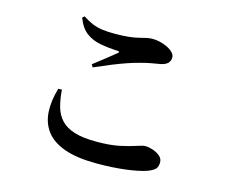

<svg xmlns="http://www.w3.org/2000/svg" viewBox="-103 -863 1207 1025"><g transform="rotate(15 500.0 -351.0)"><path d="M509 20Q400 20 331 -4.5Q262 -29 228 -74Q194 -119 190.5 -179.5Q187 -240 208 -312L228 -313Q232 -260 243.5 -219Q255 -178 282 -149.5Q309 -121 356 -106.5Q403 -92 477 -92Q554 -92 606.5 -103.5Q659 -115 691 -126Q723 -137 737 -137Q756 -137 778.5 -129.5Q801 -122 818 -108Q835 -94 835 -73Q835 -49 823.5 -36.5Q812 -24 780 -12Q739 2 667.5 11Q596 20 509 20ZM347 -485Q376 -507 410 -534Q444 -561 466 -579Q478 -589 461 -590Q410 -592 365 -600.5Q320 -609 286.5 -634Q253 -659 233 -712L244 -722Q273 -703 298.5 -692.5Q324 -682 353 -678Q382 -674 422 -674Q472 -674 504 -678Q536 -682 557 -687.5Q578 -693 594 -696.5Q610 -700 628 -700Q646 -700 667.5 -695Q689 -690 708.5 -680.5Q728 -671 740.5 -658Q753 -645 753 -631Q753 -591 701 -581Q677 -577 649.5 -572Q622 -567 594 -559Q565 -552 526 -538.5Q487 -525 444 -507.5Q401 -490 356 -470Z"/></g></svg>

Font: Noto Serif JP ExtraLight
Style: Bold
Weight: 700
Version: Version 2.003-H1;hotconv 1.1.1;makeotfexe 2.6.0